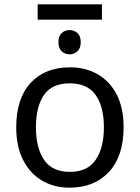

<svg xmlns="http://www.w3.org/2000/svg" viewBox="-20 -857 645 887"><path d="M551 -269Q551 -136 483.5 -63Q416 10 301 10Q230 10 174.5 -22.5Q119 -55 87 -117.5Q55 -180 55 -269Q55 -402 121.5 -474Q188 -546 304 -546Q376 -546 432 -513.5Q488 -481 519.5 -419.5Q551 -358 551 -269ZM146 -269Q146 -174 183.5 -118.5Q221 -63 303 -63Q384 -63 422 -118.5Q460 -174 460 -269Q460 -364 422 -418Q384 -472 302 -472Q220 -472 183 -418Q146 -364 146 -269ZM451 -837V-766H154V-837ZM302 -718Q322 -718 337.5 -704.5Q353 -691 353 -662Q353 -634 337.5 -620Q322 -606 302 -606Q280 -606 265 -620Q250 -634 250 -662Q250 -691 265 -704.5Q280 -718 302 -718Z"/></svg>

Font: Noto Sans
Style: Regular
Weight: 400
Designer: Monotype Design Team
Foundry: Monotype Imaging Inc.
Version: Version 1.902